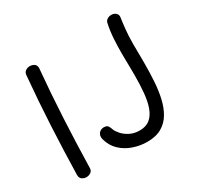

<svg xmlns="http://www.w3.org/2000/svg" viewBox="-168 -992 1248 1210"><g transform="rotate(-30 455.5 -387.0)"><path d="M125 -727Q126 -748 140 -758Q154 -768 171 -768Q190 -768 204 -758Q218 -748 217 -726Q201 -551 192 -375.5Q183 -200 179 -24Q179 -3 164.5 7Q150 17 133 17Q115 17 101 7Q87 -3 87 -25Q91 -200 100 -376Q109 -552 125 -727ZM732 -760Q736 -775 749 -783Q762 -791 778 -791Q798 -791 811 -779Q824 -767 821 -748Q816 -716 811 -667.5Q806 -619 806 -562Q806 -540 806.5 -516Q807 -492 807 -467.5Q807 -443 807 -417Q807 -354 803 -291.5Q799 -229 786.5 -173.5Q774 -118 749 -75.5Q724 -33 682 -8.5Q640 16 576 16Q525 16 475.5 -1Q426 -18 389.5 -52.5Q353 -87 339 -140Q335 -156 338 -167.5Q341 -179 348 -186.5Q355 -194 364 -197.5Q373 -201 382 -201Q405 -201 413 -188.5Q421 -176 426 -160Q432 -144 450.5 -123Q469 -102 499.5 -86Q530 -70 571 -70Q617 -70 645.5 -93.5Q674 -117 689.5 -159.5Q705 -202 710.5 -261Q716 -320 716 -391Q716 -420 715.5 -446.5Q715 -473 714.5 -499Q714 -525 714 -551Q714 -604 717.5 -656.5Q721 -709 732 -760Z"/></g></svg>

Font: Playpen Sans
Style: Regular
Weight: 400
Designer: Laura Meseguer, Veronika Burian, José Scaglione, Kostas Bartsokas, Vera Evstafieva, Tom Grace, Yorlmar Campos
Foundry: TypeTogether
Version: Version 2.000